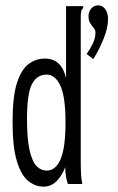

<svg xmlns="http://www.w3.org/2000/svg" viewBox="-20 -688 440 718"><path d="M348 -668Q363 -668 373.5 -654Q384 -640 384 -616Q384 -585 368 -544.5Q352 -504 329 -467L304 -486Q316 -503 326.5 -524Q337 -545 337 -566Q337 -576 330.5 -583.5Q324 -591 317.5 -601Q311 -611 311 -628Q311 -644 321 -656Q331 -668 348 -668ZM143 10Q113 10 86.5 -10.5Q60 -31 43.5 -84Q27 -137 27 -233Q27 -327 43.5 -378Q60 -429 87.5 -449Q115 -469 148 -469Q210 -469 227 -396V-665H291V-658Q285 -652 283.5 -645Q282 -638 282 -621V-71Q282 -53 283 -35.5Q284 -18 288 0H234Q224 -27 224 -63Q212 -31 191.5 -10.5Q171 10 143 10ZM155 -50Q188 -50 206.5 -92.5Q225 -135 225 -231Q225 -325 206 -367Q187 -409 154 -409Q118 -409 99.5 -373.5Q81 -338 81 -244Q81 -167 91 -124.5Q101 -82 117.5 -66Q134 -50 155 -50Z"/></svg>

Font: Inconsolata Condensed
Style: Regular
Weight: 400
Width: 3
Monospace: yes
Designer: Raph Levien, Cyreal, Brenton Simpson
Foundry: Raph Levien, Cyreal, Google
Version: Version 3.000; ttfautohint (v1.8.2.53-6de2)